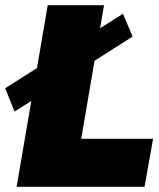

<svg xmlns="http://www.w3.org/2000/svg" viewBox="-25 -720 613 740"><path d="M31 -290 486 -579 449 -667 -5 -380ZM159 -700 39 0H532L565 -185H288L376 -700Z"/></svg>

Font: Jost Black
Style: Italic
Weight: 900
Italic angle: -5°
Version: Version 3.710